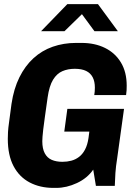

<svg xmlns="http://www.w3.org/2000/svg" viewBox="-20 -905 640 935"><path d="M240 10Q175 10 124.5 -16.5Q74 -43 46 -96Q18 -149 18 -229Q18 -244 19 -262.5Q20 -281 24.5 -312.5Q29 -344 36 -399Q47 -473 74.5 -528.5Q102 -584 143 -621.5Q184 -659 237 -677.5Q290 -696 350 -696H377Q442 -696 491.5 -671.5Q541 -647 569 -600.5Q597 -554 597 -488Q597 -477 596.5 -465.5Q596 -454 594 -442H439Q442 -458 442 -478Q442 -508 431.5 -528.5Q421 -549 399.5 -559.5Q378 -570 344 -570Q311 -570 284 -558.5Q257 -547 238.5 -517Q220 -487 212 -431Q204 -373 198.5 -335Q193 -297 190.5 -274.5Q188 -252 187 -239Q186 -226 186 -217Q186 -181 198 -158.5Q210 -136 232 -126.5Q254 -117 284 -117Q307 -117 327.5 -122.5Q348 -128 365 -141Q382 -154 394 -176.5Q406 -199 411 -233L415 -264H293L308 -375H584L551 -137Q544 -93 542 -62.5Q540 -32 539 0H447L434 -79Q405 -37 354.5 -13.5Q304 10 254 10ZM180 -753 308 -885H457L554 -753H440L379 -836L294 -753Z"/></svg>

Font: Chivo Mono Medium
Style: Bold Italic
Weight: 700
Italic angle: -8.05°
Monospace: yes
Version: Version 1.008